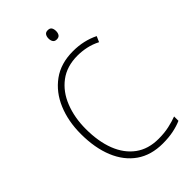

<svg xmlns="http://www.w3.org/2000/svg" viewBox="-274 -997 1093 1093"><g transform="rotate(-45 273.0 -450.0)"><path d="M361 -688Q275 -688 216.5 -644Q158 -600 128.5 -525Q99 -450 99 -359Q99 -258 128 -183.5Q157 -109 213.5 -67.5Q270 -26 353 -26Q400 -26 438 -34.5Q476 -43 505 -54V-19Q476 -6 437.5 2Q399 10 351 10Q257 10 192 -35.5Q127 -81 93 -164Q59 -247 59 -359Q59 -461 93.5 -543.5Q128 -626 195 -675Q262 -724 361 -724Q446 -724 517 -689L502 -655Q467 -673 431.5 -680.5Q396 -688 361 -688ZM343 -910Q361 -910 367.5 -899.5Q374 -889 374 -873Q374 -857 367 -846.5Q360 -836 343 -836Q327 -836 320 -846.5Q313 -857 313 -873Q313 -889 320 -899.5Q327 -910 343 -910Z"/></g></svg>

Font: Noto Sans Tamil SemiCondensed ExtraLight
Style: Regular
Weight: 200
Width: 4
Designer: Jelle Bosma - Monotype Design Team
Foundry: Monotype Imaging Inc.
Version: Version 2.004; ttfautohint (v1.8.4.7-5d5b)